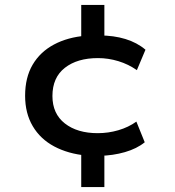

<svg xmlns="http://www.w3.org/2000/svg" viewBox="-20 -645 711 780"><path d="M310 115V-39L332 -13Q257 -20 200.5 -50Q144 -80 113 -132.5Q82 -185 82 -256Q82 -330 112.5 -382Q143 -434 199 -464Q255 -494 330 -500L310 -473V-625H404V-478L384 -501Q442 -501 489.5 -486.5Q537 -472 571 -443L536 -360Q502 -384 461 -396.5Q420 -409 378 -409Q294 -409 243.5 -369.5Q193 -330 193 -255Q193 -183 243.5 -143.5Q294 -104 377 -104Q420 -104 461 -116Q502 -128 534 -151L568 -67Q536 -41 487.5 -27Q439 -13 385 -12L404 -35V115Z"/></svg>

Font: Nunito Sans 7pt SemiExpanded SemiBold
Style: Regular
Weight: 600
Width: 6
Designer: Vernon Adams
Foundry: Vernon Adams
Version: Version 3.101;gftools[0.9.27]